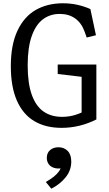

<svg xmlns="http://www.w3.org/2000/svg" viewBox="-20 -762 660 1162"><path d="M45.5 -361.7Q45.5 -490.8 85.6 -576.1Q125.7 -661.3 196.4 -701.8Q267.2 -742.2 361.3 -742.2Q405.3 -742.2 446.2 -733.4Q487.2 -724.7 527 -707.2L560.7 -548.7L504.7 -535L492.5 -569.3Q474 -621.7 436.2 -649.4Q398.5 -677.2 343.8 -677.7Q285 -678.3 241.2 -646.2Q197.3 -614.2 172.4 -544.6Q147.5 -475 147.5 -366.5Q147.5 -256.8 172.8 -187.3Q198 -117.8 244.8 -86.1Q291.5 -54.3 357.7 -54.8Q399.5 -55.2 435.6 -66.5Q471.7 -77.8 505 -96.5L474 -45.7V-326.7L512 -292.7L329.3 -314.2V-371.3H563.2V-39.2Q513.7 -14 460.7 -1.1Q407.7 11.8 352.8 11.8Q256 11.8 187.3 -29.1Q118.7 -70 82.1 -153.3Q45.5 -236.7 45.5 -361.7ZM353.7 234.7 370.7 249.7Q355 257.8 334.7 257.8Q313.7 257.8 297.5 250.1Q281.3 242.3 272.3 227.7Q263.3 213 263.3 193.3Q263.3 163.7 283.2 146.4Q303.2 129.2 333.7 129.2Q367.7 129.2 389.5 151.3Q411.3 173.5 411.3 216Q411.3 269.2 376.9 311.5Q342.5 353.8 290.5 380L257.3 339.5Q285.5 322.8 304.2 308.4Q322.8 294 336.2 275.8Q349.7 257.5 353.7 234.7Z"/></svg>

Font: Monaspace Xenon Var ExtraLight
Style: Regular
Weight: 200
Designer: Riley Cran and the Lettermatic Team
Version: Version 1.200 (Monaspace Xenon Var)